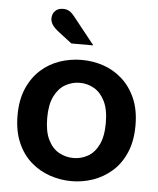

<svg xmlns="http://www.w3.org/2000/svg" viewBox="-52 -762 672 819"><g transform="rotate(5 283.5 -352.5)"><path d="M284 12Q236 12 191 -3.5Q146 -19 110 -50.5Q74 -82 52.5 -131.5Q31 -181 31 -248Q31 -315 52.5 -364Q74 -413 110 -445Q146 -477 191 -492Q236 -507 284 -507Q332 -507 376.5 -492Q421 -477 457 -445Q493 -413 514.5 -364Q536 -315 536 -248Q536 -181 514.5 -131.5Q493 -82 457 -50.5Q421 -19 376.5 -3.5Q332 12 284 12ZM284 -87Q317 -87 345.5 -103Q374 -119 391.5 -154.5Q409 -190 409 -248Q409 -305 391.5 -340.5Q374 -376 345.5 -392.5Q317 -409 284 -409Q251 -409 222 -392.5Q193 -376 175.5 -340.5Q158 -305 158 -248Q158 -190 175.5 -154.5Q193 -119 222 -103Q251 -87 284 -87ZM233 -573 177 -616Q155 -633 147 -646Q139 -659 139 -672Q139 -692 151.5 -704.5Q164 -717 185 -717Q201 -717 212.5 -710Q224 -703 237 -686L327 -573Z"/></g></svg>

Font: Atkinson Hyperlegible Next SemiBold
Style: Regular
Weight: 600
Designer: Elliott Scott, Megan Eiswerth, Linus Boman, Theodore Petrosky, Letters from Sweden
Foundry: Applied Design Works, Letters from Sweden
Version: Version 2.001